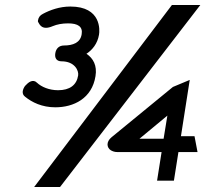

<svg xmlns="http://www.w3.org/2000/svg" viewBox="-20 -672 817 764"><path d="M81 -332C69 -316 65 -298 80 -287C107 -265 147 -245 200 -245C273 -245 346 -280 360 -369C367 -411 351 -440 324 -458C347 -473 368 -498 374 -534C377 -551 384 -646 260 -646C217 -646 179 -632 151 -617C139 -611 133 -603 131 -590V-586L132 -584C137 -576 146 -549 190 -568C207 -575 227 -579 251 -579C290 -579 310 -566 305 -536C300 -502 270 -491 235 -491C215 -491 203 -479 200 -460C197 -441 205 -428 225 -428C277 -428 294 -391 291 -372C285 -333 257 -313 211 -313C176 -313 145 -326 127 -343C111 -359 92 -344 82 -332ZM116 72H219L777 -652H664ZM424 -126C402 -108 404 -85 421 -74C428 -70 436 -67 446 -67H623L605 47H672L690 -67H766L754 -130H700L735 -354L668 -326ZM535 -120 646 -212 631 -120Z"/></svg>

Font: Charger Pro
Style: ExBdSuExtObl
Weight: 400
Designer: Jasper
Foundry: Cannot Into Space Fonts
Version: Version 1.09